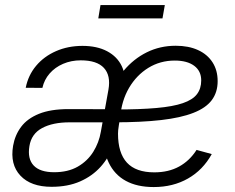

<svg xmlns="http://www.w3.org/2000/svg" viewBox="-20 -735 937 765"><path d="M185.5 9.3Q103 9.3 61.3 -35.2Q19.5 -79.6 32.2 -154.3Q39.6 -196.8 64.2 -229.7Q88.9 -262.7 135.3 -281.5Q181.6 -300.3 253.4 -300.3Q280.3 -300.3 304.7 -300.3Q329.1 -300.3 356.4 -300Q383.8 -299.8 417.5 -299.8L412.6 -247.6Q374.5 -247.6 334 -247.6Q293.5 -247.6 257.3 -247.6Q189.9 -247.6 147.5 -224.6Q105 -201.7 97.2 -152.8Q88.9 -102.1 114.3 -75.4Q139.6 -48.8 195.8 -48.8Q251 -48.8 289.8 -71Q328.6 -93.3 351.6 -130.1Q374.5 -167 381.8 -210L412.1 -377.9Q421.9 -434.1 394 -464.4Q366.2 -494.6 301.8 -494.6Q263.7 -494.6 231.4 -480.7Q199.2 -466.8 177.7 -442.1Q156.2 -417.5 148.9 -384.8L82.5 -385.3Q92.3 -435.1 123.8 -472.7Q155.3 -510.3 203.1 -531.2Q251 -552.2 308.6 -552.2Q366.7 -552.2 407 -530.8Q447.3 -509.3 465.3 -471.2Q483.4 -433.1 474.6 -382.8L436.5 -155.8L431.2 -154.8Q414.1 -107.4 381.1 -70.6Q348.1 -33.7 299.3 -12.2Q250.5 9.3 185.5 9.3ZM592.3 10.3Q526.4 10.3 481.2 -14.4Q436 -39.1 413.1 -87.2Q390.1 -135.3 390.1 -205.6Q390.1 -279.8 411.9 -343Q433.6 -406.2 472.9 -453.4Q512.2 -500.5 564.9 -526.6Q617.7 -552.7 680.2 -552.7Q731.4 -552.7 768.8 -535.6Q806.2 -518.6 826.7 -486.8Q847.2 -455.1 847.2 -411.6Q847.2 -367.2 823.7 -335.9Q800.3 -304.7 750.2 -285.2Q700.2 -265.6 621.6 -256.6Q543 -247.6 433.1 -247.6L440.4 -298.8Q537.6 -298.8 603.5 -304.7Q669.4 -310.5 708.5 -324Q747.6 -337.4 764.6 -359.6Q781.7 -381.8 781.7 -414.6Q781.7 -452.1 753.7 -472.9Q725.6 -493.7 676.3 -493.7Q618.2 -493.7 571 -464.6Q523.9 -435.5 494.1 -384.8Q464.4 -334 459 -268.1Q455.6 -248.5 453.6 -236.3Q451.7 -224.1 450.9 -216.6Q450.2 -209 450.2 -202.6Q450.2 -125.5 485.8 -86.9Q521.5 -48.3 594.7 -48.3Q651.4 -48.3 693.4 -71.3Q735.4 -94.2 763.2 -137.7L823.7 -121.1Q788.6 -57.6 729 -23.7Q669.4 10.3 592.3 10.3ZM636.7 -714.8 627.4 -661.6H371.6L380.4 -714.8Z"/></svg>

Font: Inter 17pt Light
Style: Italic
Weight: 300
Italic angle: -9.3988°
Version: Version 4.001;git-66647c0bb